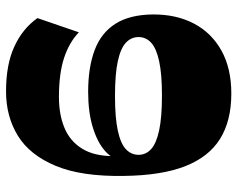

<svg xmlns="http://www.w3.org/2000/svg" viewBox="-96 -688 798 646"><g transform="rotate(90 303.0 -365.0)"><path d="M287.3 13.7Q197.4 13.7 136.7 -14.2Q76 -42.1 40.9 -92L88.7 -231.3Q122.6 -198.9 174.9 -181.6Q227.3 -164.3 306.6 -164.3Q365.6 -164.3 410.2 -182.9Q454.9 -201.4 480.1 -242.1Q505.3 -282.7 505.3 -348.1Q505.3 -360.3 505 -368Q504.7 -375.7 504.7 -385L519.4 -379.4Q518.4 -347 489.1 -320.5Q459.9 -294 408.7 -278.3Q357.6 -262.6 288.9 -262.6Q206.9 -262.6 148.8 -284.4Q90.7 -306.1 60.1 -354.1Q29.6 -402 28.6 -479.9Q28.1 -558.9 59.1 -618.1Q90 -677.4 149.9 -710.9Q209.9 -744.3 294.7 -744.3Q386.7 -744.3 447.6 -706.2Q508.4 -668.1 539.4 -588.6Q570.4 -509 571.9 -382.4Q574.3 -240.1 537.9 -153.1Q501.6 -66 436.7 -26.1Q371.9 13.7 287.3 13.7ZM302.6 -352.9Q375.9 -352.9 419.6 -362.4Q463.3 -371.9 482.1 -389.7Q500.9 -407.6 500.9 -432.1Q500.9 -457.3 481.2 -474.9Q461.6 -492.4 417.9 -501.6Q374.1 -510.9 301.4 -510.9Q229.9 -510.9 186.6 -501.6Q143.4 -492.4 124.1 -474.9Q104.7 -457.3 104.7 -432.1Q104.7 -407.6 123.5 -389.7Q142.3 -371.9 185.8 -362.4Q229.3 -352.9 302.6 -352.9Z"/></g></svg>

Font: Savate ExtraLight
Style: Regular
Weight: 200
Designer: Max Esnée
Foundry: Plomb Type
Version: Version 2.000